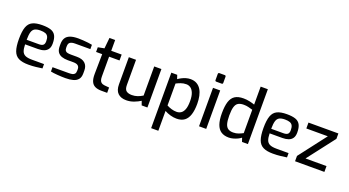

<svg xmlns="http://www.w3.org/2000/svg" viewBox="-63 -1518 4566 2510"><g transform="rotate(20 2220.0 -263.0)"><path d="M281 6Q196 6 145.5 -19Q95 -44 73.5 -103.5Q52 -163 52 -268Q52 -375 73.5 -434.5Q95 -494 145 -518Q195 -542 280 -542Q354 -542 399.5 -526.5Q445 -511 466.5 -471.5Q488 -432 488 -362Q488 -313 468.5 -284Q449 -255 413.5 -242Q378 -229 329 -229H152Q153 -171 165.5 -136.5Q178 -102 210.5 -86.5Q243 -71 306 -71H473V-11Q430 -5 385 0.5Q340 6 281 6ZM151 -292H320Q360 -292 379 -307Q398 -322 398 -362Q398 -402 386.5 -425Q375 -448 349 -458Q323 -468 280 -468Q231 -468 202.5 -453Q174 -438 162.5 -400Q151 -362 151 -292Z M797 6Q776 6 747 5Q718 4 687.5 1.5Q657 -1 631.5 -4Q606 -7 591 -11V-71H816Q845 -71 866 -75.5Q887 -80 898.5 -95Q910 -110 910 -139V-161Q910 -191 890 -208Q870 -225 824 -225H746Q699 -225 662.5 -237.5Q626 -250 605.5 -280Q585 -310 585 -361V-390Q585 -441 604.5 -474Q624 -507 667 -523.5Q710 -540 781 -540Q811 -540 847.5 -537.5Q884 -535 919 -531Q954 -527 975 -522V-462H763Q719 -462 695.5 -447Q672 -432 672 -390V-370Q672 -344 683 -330Q694 -316 714.5 -312Q735 -308 763 -308H843Q919 -308 958 -272.5Q997 -237 997 -173V-132Q997 -78 972 -48Q947 -18 902.5 -6Q858 6 797 6Z M1296 0Q1242 0 1206.5 -17.5Q1171 -35 1154.5 -74Q1138 -113 1139 -178L1143 -453H1058V-518L1145 -535L1160 -685H1239V-535H1384V-453H1239V-179Q1239 -148 1245 -129Q1251 -110 1262 -100Q1273 -90 1286 -85.5Q1299 -81 1311 -80L1377 -74V0Z M1642 6Q1567 6 1525.5 -34.5Q1484 -75 1484 -158V-535H1584V-185Q1584 -125 1611.5 -104Q1639 -83 1689 -83Q1729 -83 1765.5 -95.5Q1802 -108 1837 -130V-535H1937V0H1857L1837 -57Q1798 -32 1747.5 -13Q1697 6 1642 6Z M2075 237V-535H2157L2175 -481Q2194 -495 2220.5 -509Q2247 -523 2278.5 -532.5Q2310 -542 2342 -542Q2393 -542 2429.5 -521Q2466 -500 2489 -462.5Q2512 -425 2522.5 -375Q2533 -325 2533 -268Q2533 -179 2513.5 -117.5Q2494 -56 2452.5 -24.5Q2411 7 2342 7Q2300 7 2256 -5.5Q2212 -18 2175 -39V237ZM2312 -77Q2346 -77 2373 -94Q2400 -111 2416.5 -152.5Q2433 -194 2433 -268Q2433 -338 2416 -380.5Q2399 -423 2372 -441.5Q2345 -460 2313 -460Q2271 -460 2236.5 -447Q2202 -434 2175 -420V-115Q2206 -98 2241.5 -87.5Q2277 -77 2312 -77Z M2669 -625Q2651 -625 2651 -642V-726Q2651 -744 2669 -744H2743Q2751 -744 2755 -739Q2759 -734 2759 -726V-642Q2759 -625 2743 -625ZM2655 0V-535H2755V0Z M3069 6Q3004 6 2961.5 -22Q2919 -50 2898 -109.5Q2877 -169 2877 -263Q2877 -362 2896.5 -423.5Q2916 -485 2960 -513.5Q3004 -542 3079 -542Q3121 -542 3162.5 -533Q3204 -524 3235 -513V-763H3335V0H3253L3235 -53Q3219 -39 3191 -25.5Q3163 -12 3131 -3Q3099 6 3069 6ZM3101 -76Q3142 -76 3175.5 -89Q3209 -102 3235 -116V-441Q3204 -450 3174.5 -457.5Q3145 -465 3109 -465Q3062 -465 3033 -448Q3004 -431 2991 -388Q2978 -345 2978 -268Q2978 -197 2990 -154.5Q3002 -112 3029.5 -94Q3057 -76 3101 -76Z M3683 6Q3598 6 3547.5 -19Q3497 -44 3475.5 -103.5Q3454 -163 3454 -268Q3454 -375 3475.5 -434.5Q3497 -494 3547 -518Q3597 -542 3682 -542Q3756 -542 3801.5 -526.5Q3847 -511 3868.5 -471.5Q3890 -432 3890 -362Q3890 -313 3870.5 -284Q3851 -255 3815.5 -242Q3780 -229 3731 -229H3554Q3555 -171 3567.5 -136.5Q3580 -102 3612.5 -86.5Q3645 -71 3708 -71H3875V-11Q3832 -5 3787 0.5Q3742 6 3683 6ZM3553 -292H3722Q3762 -292 3781 -307Q3800 -322 3800 -362Q3800 -402 3788.5 -425Q3777 -448 3751 -458Q3725 -468 3682 -468Q3633 -468 3604.5 -453Q3576 -438 3564.5 -400Q3553 -362 3553 -292Z M3991 0V-74L4282 -453H3983V-535H4399V-460L4107 -81H4399V0Z"/></g></svg>

Font: Exo Thin Medium
Style: Regular
Weight: 500
Version: Version 2.000